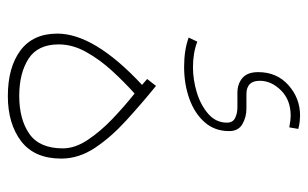

<svg xmlns="http://www.w3.org/2000/svg" viewBox="-164 -604 766 477"><g transform="rotate(90 218.5 -365.0)"><path d="M266.6 -728Q272 -728 281.2 -727.1Q290.5 -726.1 299.8 -723.6L295.9 -701.2Q288.1 -702.6 280.5 -703.6Q272.9 -704.6 266.6 -704.6Q228 -704.6 204.1 -680.7Q180.2 -656.7 180.2 -627.9Q180.2 -594.7 213.4 -594.7H249.5Q270.5 -594.7 287.8 -584.7Q305.2 -574.7 305.2 -551.8Q305.2 -516.1 283.4 -491.2Q261.7 -466.3 225.3 -453.1Q189 -439.9 145.5 -439.9Q104 -439.9 72.8 -451.2L83 -472.7Q110.8 -461.9 146.5 -461.9Q177.2 -461.9 209 -471.4Q240.7 -481 262.5 -500Q284.2 -519 284.2 -546.4Q284.2 -561 272.5 -566.7Q260.7 -572.3 247.1 -572.3H210.4Q188 -572.3 173.3 -584.7Q158.7 -597.2 158.7 -624Q158.7 -670.4 191.2 -699.2Q223.6 -728 266.6 -728ZM190.4 -335.4 175.8 -348.1 192.9 -370.1Q237.3 -334 278.8 -296.1Q320.3 -258.3 346.9 -218.3Q373.5 -178.2 373.5 -134.8Q373.5 -67.9 330.1 -34.9Q286.6 -2 218.3 -2Q147 -2 105 -33.2Q63 -64.5 63 -125Q63 -216.8 190.4 -335.4ZM348.1 -138.7Q348.1 -168.9 327.1 -200.4Q306.2 -231.9 274.7 -262Q243.2 -292 211.9 -316.9Q184.6 -292.5 156.2 -261.7Q127.9 -231 108.9 -197Q89.8 -163.1 89.8 -128.4Q89.8 -76.2 125.7 -53.2Q161.6 -30.3 217.8 -30.3Q275.9 -30.3 312 -55.4Q348.1 -80.6 348.1 -138.7Z"/></g></svg>

Font: Vazirmatn UI NL Thin
Style: Regular
Weight: 100
Designer: Saber Rastikerdar
Foundry: Saber Rastikerdar
Version: Version 33.003